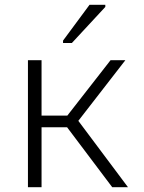

<svg xmlns="http://www.w3.org/2000/svg" viewBox="-20 -784 603 804"><path d="M97 0V-532H154V-300H262L443 -532H505L308 -278L516 0H450L261 -251H154V0ZM244 -604V-614L355 -764H421V-755L281 -604Z"/></svg>

Font: Noto Sans Mono SemiCondensed Light
Style: Regular
Weight: 300
Width: 4
Designer: Monotype Design Team
Foundry: Monotype Imaging Inc.
Version: Version 2.014; ttfautohint (v1.8.4.7-5d5b)